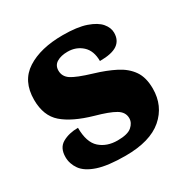

<svg xmlns="http://www.w3.org/2000/svg" viewBox="-134 -665 769 791"><g transform="rotate(-30 251.0 -270.0)"><path d="M243 10Q159 10 111.5 -6Q64 -22 44.5 -49.5Q25 -77 25 -109Q25 -153 56 -170.5Q87 -188 130 -188Q130 -119 162.5 -90Q195 -61 246 -61Q294 -61 313.5 -78Q333 -95 333 -117Q333 -146 304 -163Q275 -180 213 -197Q122 -223 76.5 -262.5Q31 -302 31 -378Q31 -467 95.5 -508.5Q160 -550 266 -550Q335 -550 376.5 -535.5Q418 -521 436.5 -499Q455 -477 455 -453Q455 -417 429 -399Q403 -381 346 -381Q346 -430 318 -455.5Q290 -481 249 -481Q218 -481 198 -469Q178 -457 178 -432Q178 -404 202.5 -387.5Q227 -371 297 -350Q351 -334 392 -313Q433 -292 455.5 -259.5Q478 -227 478 -174Q478 -92 419 -41Q360 10 243 10Z"/></g></svg>

Font: Noto Serif Myanmar Black
Style: Regular
Weight: 900
Designer: Ben Mitchell and the Monotype Design Team
Foundry: Monotype Imaging Inc.
Version: Version 2.106; ttfautohint (v1.8.4.7-5d5b)